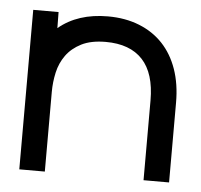

<svg xmlns="http://www.w3.org/2000/svg" viewBox="-38 -433 494 472"><g transform="rotate(5 209.0 -197.0)"><path d="M88.4 -393.6 88.9 -354Q136.2 -393.6 210.4 -393.6Q253.4 -393.6 287.8 -379.9Q322.3 -366.2 346.2 -340.8Q370.1 -315.4 382.8 -279.1Q395.5 -242.7 395.5 -196.8V0H332.5V-196.8Q332.5 -263.7 301.5 -297.1Q270.5 -330.6 210.4 -330.6Q174.3 -330.6 150.6 -318.6Q127 -306.6 113.3 -287.6Q99.6 -268.6 94.2 -244.6Q88.9 -220.7 88.9 -196.8V0H25.9V-393.6Z"/></g></svg>

Font: Fibel Sued LRS
Style: Regular
Weight: 400
Designer: Peter Wiegel
Foundry: Peter Wiegel
Version: Version 000.000